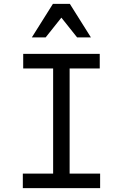

<svg xmlns="http://www.w3.org/2000/svg" viewBox="-20 -981 640 1001"><path d="M99 0V-76H257V-624H101V-700H500V-624H343V-76H502V0ZM146 -786 256 -961H344L454 -786H382L300 -889L218 -786Z"/></svg>

Font: CommitMono
Style: 450Regular
Weight: 450
Designer: Eigil Nikolajsen
Foundry: Eigil Nikolajsen
Version: Version 1.002